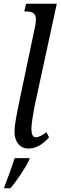

<svg xmlns="http://www.w3.org/2000/svg" viewBox="-20 -780 322 1021"><path d="M132 10C181 10 217 -24 241 -49L227 -77C207 -62 187 -50 171 -50C154 -50 147 -66 147 -96C147 -124 158 -183 164 -216L282 -760H119L109 -719H120C148 -719 171 -711 171 -678C171 -668 169 -648 164 -627L82 -237C70 -178 57 -115 57 -79C57 -32 81 10 132 10ZM4 211 2 221H36C66 185 122 104 136 68L138 61H58C44 105 21 169 4 211Z"/></svg>

Font: Noto Serif ExtraCondensed
Style: Italic
Weight: 400
Width: 2
Italic angle: -12°
Designer: Monotype Design Team
Foundry: Monotype Imaging Inc.
Version: Version 2.014